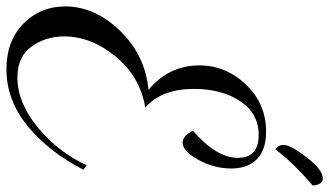

<svg xmlns="http://www.w3.org/2000/svg" viewBox="-248 -702 1022 596"><g transform="rotate(90 263.0 -404.0)"><path d="M384 -696Q317 -696 279 -638.5Q241 -581 241 -495Q241 -394 299 -344Q203 -328 140.5 -252Q78 -176 78 -92Q78 -35 109.5 9Q141 53 206 53Q283 53 360 -10Q437 -73 478 -162L492 -152Q436 -44 356 21.5Q276 87 180 87Q92 87 38.5 34.5Q-15 -18 -15 -95Q-15 -188 61 -266Q137 -344 244 -354Q168 -417 168 -512Q168 -594 227.5 -656.5Q287 -719 374 -719Q429 -719 458.5 -691Q488 -663 488 -611Q488 -557 461 -508.5Q434 -460 408 -460Q386 -460 371 -492Q455 -565 455 -631Q455 -696 384 -696ZM541 -864Q467 -800 429 -748Q415 -755 415 -774Q415 -795 453.5 -845Q492 -895 519 -895Q538 -895 541 -864Z"/></g></svg>

Font: Dancing Script
Style: Regular
Weight: 400
Designer: Pablo Impallari
Foundry: Pablo Impallari. www.impallari.com
Version: Version 1.002